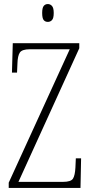

<svg xmlns="http://www.w3.org/2000/svg" viewBox="-20 -927 451 947"><path d="M23 0V-26L324 -684H127Q89 -684 78 -668Q67 -652 66 -613L64 -569H39L43 -714H371V-689L71 -30H291Q330 -30 340 -46Q350 -62 352 -101L354 -146H380L377 0ZM216 -819Q203 -819 195.5 -828Q188 -837 188 -863Q188 -888 195.5 -897.5Q203 -907 216 -907Q228 -907 236.5 -897.5Q245 -888 245 -863Q245 -837 236.5 -828Q228 -819 216 -819Z"/></svg>

Font: Noto Serif ExtraCondensed ExtraLight
Style: Regular
Weight: 200
Width: 2
Designer: Monotype Design Team
Foundry: Monotype Imaging Inc.
Version: Version 2.015